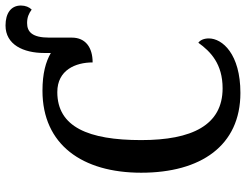

<svg xmlns="http://www.w3.org/2000/svg" viewBox="-120 -782 911 712"><g transform="rotate(-90 336.0 -425.5)"><path d="M348 10C492 10 550 -57 550 -107C550 -125 544 -139 534 -146C501 -100 455 -56 365 -56C228 -56 173 -170 173 -358C173 -554 222 -669 351 -669C433 -669 461 -601 461 -538C516 -538 553 -564 553 -615V-699C553 -763 575 -781 607 -781C628 -781 642 -775 657 -764C666 -773 672 -787 672 -804C672 -841 643 -861 598 -861C527 -861 496 -795 496 -717V-693C463 -712 420 -724 356 -724C156 -724 52 -576 52 -358C52 -137 152 10 348 10Z"/></g></svg>

Font: Noto Serif SemiCondensed Medium
Style: Regular
Weight: 500
Width: 4
Designer: Monotype Design Team
Foundry: Monotype Imaging Inc.
Version: Version 2.014